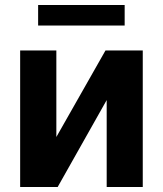

<svg xmlns="http://www.w3.org/2000/svg" viewBox="-20 -747 651 767"><path d="M205.1 -545.4V-199.7L401.4 -545.4H550.3V0H406.2V-347.2L210.4 0H60.5V-545.4ZM132.3 -727.1H478V-645H132.3Z"/></svg>

Font: My Font
Style: Bold
Weight: 500
Designer: Rasmus Andersson
Foundry: rsms
Version: Version 0.001